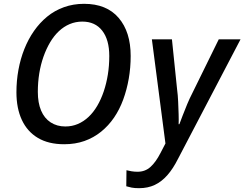

<svg xmlns="http://www.w3.org/2000/svg" viewBox="-20 -745 1279 1005"><path d="M316 10Q234 10 178.5 -23Q123 -56 94.5 -117Q66 -178 66 -262Q66 -322 76.5 -379.5Q87 -437 107.5 -488.5Q128 -540 158 -583Q188 -626 227 -658Q266 -690 315 -707.5Q364 -725 420 -725Q538 -725 601 -651.5Q664 -578 664 -452Q664 -391 654 -333.5Q644 -276 625 -224Q606 -172 577 -129.5Q548 -87 509 -55.5Q470 -24 422 -7Q374 10 316 10ZM322 -83Q357 -83 387.5 -96Q418 -109 443.5 -133Q469 -157 489 -191Q509 -225 523 -266.5Q537 -308 544.5 -354.5Q552 -401 552 -452Q552 -537 515 -584.5Q478 -632 411 -632Q376 -632 345 -619Q314 -606 288 -581.5Q262 -557 242 -523Q222 -489 207.5 -448Q193 -407 185.5 -360.5Q178 -314 178 -264Q178 -207 195 -166.5Q212 -126 245 -104.5Q278 -83 322 -83ZM708 240Q684 240 669 237Q654 234 641 230L642 146Q654 149 668.5 151.5Q683 154 700 154Q740 154 768 128.5Q796 103 820 56L846 6L775 -539H880L907 -277Q911 -248 912.5 -213.5Q914 -179 915 -147.5Q916 -116 915 -95H919Q925 -111 936 -140Q947 -169 960 -200Q973 -231 985 -254L1125 -539H1239L912 86Q886 138 856 172Q826 206 790 223Q754 240 708 240Z"/></svg>

Font: Noto Sans Display Medium
Style: Italic
Weight: 500
Italic angle: -12°
Designer: Monotype Design Team
Foundry: Monotype Imaging Inc.
Version: Version 2.003